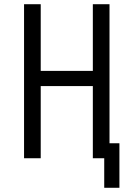

<svg xmlns="http://www.w3.org/2000/svg" viewBox="-20 -750 640 910"><path d="M94 0H173V-342H420V0H474V140H546V-71H499V-730H420V-414H173V-730H94Z"/></svg>

Font: JetBrains Mono Light
Style: Regular
Weight: 336
Monospace: yes
Designer: Philipp Nurullin, Konstantin Bulenkov
Foundry: JetBrains
Version: Version 2.305